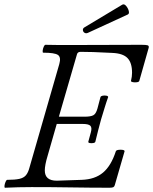

<svg xmlns="http://www.w3.org/2000/svg" viewBox="-20 -877 717 900"><path d="M4 3Q0 3 1 -6Q2 -15 6 -24.5Q10 -34 14 -34Q50 -34 70.5 -38.5Q91 -43 101.5 -55.5Q112 -68 118 -91L258 -577Q267 -609 251.5 -619.5Q236 -630 183 -630Q179 -630 180 -639.5Q181 -649 185 -658Q189 -667 193 -667Q225 -666 256.5 -666Q288 -666 319 -666Q401 -666 482.5 -666.5Q564 -667 643 -667Q666 -667 672.5 -664.5Q679 -662 677 -653L633 -498Q632 -493 621.5 -491.5Q611 -490 602 -492Q593 -494 594 -498Q599 -518 599 -536Q599 -583 577.5 -605Q556 -627 506 -629Q454 -632 417 -633Q380 -634 358 -634Q344 -634 341 -623L256 -330H377Q404 -330 417 -336.5Q430 -343 437 -369L451 -422Q453 -427 461.5 -428.5Q470 -430 478.5 -428.5Q487 -427 487 -422Q478 -397 470 -370.5Q462 -344 454 -318Q447 -292 440 -265.5Q433 -239 427 -213Q426 -208 417 -206.5Q408 -205 400.5 -206.5Q393 -208 394 -213L406 -257Q412 -279 403.5 -287.5Q395 -296 368 -296H246L203 -146Q190 -103 190 -78Q190 -30 246 -30L363 -34Q425 -36 463 -68Q501 -100 523 -168Q525 -173 535 -174.5Q545 -176 554.5 -174.5Q564 -173 564 -168L518 -9Q516 -2 511 0.5Q506 3 493 3Q408 3 315.5 1.5Q223 0 128 0Q67 0 4 3ZM392 -723Q383 -719 376 -723.5Q369 -728 368.5 -736.5Q368 -745 378 -750L553 -855Q562 -860 571 -849.5Q580 -839 583.5 -826Q587 -813 579 -809Z"/></svg>

Font: Junicode
Style: Italic
Weight: 400
Italic angle: -11°
Designer: Peter S. Baker
Version: Version 2.100; ttfautohint (v1.8.4)